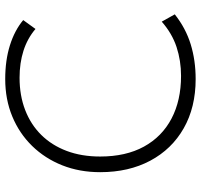

<svg xmlns="http://www.w3.org/2000/svg" viewBox="-37 -718 770 736"><g transform="rotate(-90 348.0 -350.0)"><path d="M413 15Q304.5 15 224.2 -30.8Q144 -76.5 100 -159Q56 -241.5 56 -351Q56 -430 82.2 -496.2Q108.5 -562.5 156.5 -611.8Q204.5 -661 269.8 -688Q335 -715 413 -715Q485 -715 542.2 -697Q599.5 -679 639 -646L605 -599Q568.5 -630 521.5 -645Q474.5 -660 418 -660Q350 -660 294.2 -638.5Q238.5 -617 198.8 -576.8Q159 -536.5 137.5 -479.5Q116 -422.5 116 -351Q116 -252.5 154 -183.2Q192 -114 261.5 -77.5Q331 -41 425 -41Q483.5 -41 535.8 -58.2Q588 -75.5 633 -115L661 -65Q608 -23 546.2 -4Q484.5 15 413 15Z"/></g></svg>

Font: Geologica Cursive Thin
Style: Regular
Weight: 250
Designer: Sindre Bremnes, Frode Helland
Foundry: Monokrom Skriftforlag AS
Version: Version 1.010;gftools[0.9.28]